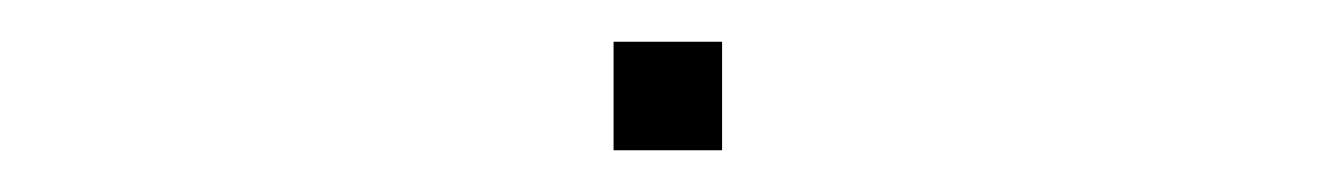

<svg xmlns="http://www.w3.org/2000/svg" viewBox="-20 -386 640 92"><path d="M274 -314V-366H326V-314Z"/></svg>

Font: Iosevka SS04 Thin Extended
Style: Regular
Weight: 100
Width: 7
Monospace: yes
Designer: Belleve Invis
Foundry: Belleve Invis
Version: Version 19.0.0; ttfautohint (v1.8.4)